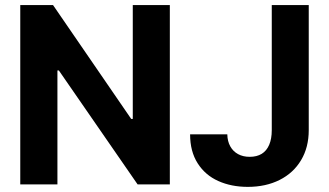

<svg xmlns="http://www.w3.org/2000/svg" viewBox="-20 -727 1297 757"><path d="M649.6 0H522.5L212.1 -449.1H206.4V0H59.9V-707H189.1L497.3 -258.1H503.5V-707H649.6ZM1197.3 -707V-213.8Q1197.3 -146.2 1167.1 -95.6Q1137 -45 1082.5 -17.6Q1028 9.8 957.1 9.8Q891.9 9.8 840.5 -13.4Q789 -36.5 759.3 -83.2Q729.5 -129.9 729.5 -197.4H876.2Q876.7 -169.8 888 -149.8Q899.2 -129.8 918.8 -119.3Q938.3 -108.7 964.3 -108.7Q992.6 -108.7 1011.9 -120.5Q1031.2 -132.4 1041.3 -156Q1051.5 -179.6 1051.5 -213.8V-707Z"/></svg>

Font: Pretendard GOV Variable
Style: Regular
Weight: 400
Designer: Base glyphs from Inter by Rasmus Andersson; Hangul glyphs from Noto Sans CJK(Source Han Sans) by Jang Soo-young and Kang
Foundry: Kil Hyung-jin
Version: Version 1.307;Glyphs 3.2 (3192)